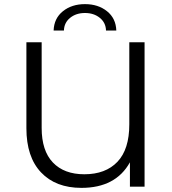

<svg xmlns="http://www.w3.org/2000/svg" viewBox="-20 -905 835 931"><path d="M290 -757H240Q242 -816 285 -850.5Q328 -885 392 -885Q456 -885 499 -850.5Q542 -816 544 -757H494Q493 -795 464 -818.5Q435 -842 392 -842Q349 -842 320 -818.5Q291 -795 290 -757ZM607 -700H681V0H610V-118Q541 6 375 6Q250 6 179 -69Q108 -144 108 -283V-700H182V-285Q182 -174 236.5 -117Q291 -60 389 -60Q492 -60 549.5 -120.5Q607 -181 607 -302Z"/></svg>

Font: Montserrat Alternates
Style: Regular
Weight: 400
Designer: Julieta Ulanovsky
Foundry: Julieta Ulanovsky
Version: Version 7.200;PS 007.200;hotconv 1.0.88;makeotf.lib2.5.64775